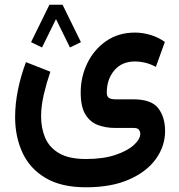

<svg xmlns="http://www.w3.org/2000/svg" viewBox="-20 -546 758 812"><path d="M322.3 -367.7 275.9 -345.2 216.8 -465.3 157.7 -345.2 111.3 -367.7 189 -525.9H244.6ZM343.8 246.1Q238.8 246.1 172.4 206.5Q106 167 75 99.6Q43.9 32.2 43.9 -50.8Q43.9 -106.4 55.9 -165.8Q67.9 -225.1 89.8 -283.2L192.9 -242.7Q176.3 -193.8 165 -145.3Q153.8 -96.7 153.8 -53.2Q153.8 -3.9 171.1 36.9Q188.5 77.6 230 102.1Q271.5 126.5 343.8 126.5Q416 126.5 467.3 109.4Q518.6 92.3 545.9 67.4Q573.2 42.5 573.2 20Q573.2 10.3 567.4 2.7Q561.5 -4.9 545.9 -4.9H466.8Q427.7 -4.9 394.5 -17.1Q361.3 -29.3 341.3 -61.8Q321.3 -94.2 321.3 -154.8Q321.3 -221.2 349.4 -278.8Q377.4 -336.4 429 -372.3Q480.5 -408.2 550.8 -408.2Q582.5 -408.2 615.2 -398.7Q647.9 -389.2 677.2 -368.7L639.2 -263.2Q615.2 -275.9 593.3 -281Q571.3 -286.1 551.3 -286.1Q495.1 -286.1 463.4 -248.3Q431.6 -210.4 431.6 -154.8Q431.6 -138.2 440.4 -132.1Q449.2 -126 467.8 -126H543Q620.6 -126 649.4 -88.1Q678.2 -50.3 678.2 7.8Q678.2 71.8 639.4 126Q600.6 180.2 525.9 213.1Q451.2 246.1 343.8 246.1Z"/></svg>

Font: Vazirmatn UI SemiBold
Style: Regular
Weight: 600
Designer: Saber Rastikerdar
Foundry: Saber Rastikerdar
Version: Version 33.003